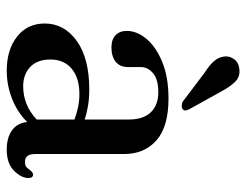

<svg xmlns="http://www.w3.org/2000/svg" viewBox="-102 -634 748 584"><g transform="rotate(90 272.0 -342.0)"><path d="M51.5 -104Q51.5 -163.5 104.5 -201.5Q157.5 -239.5 252 -239.5Q278.5 -239.5 301.5 -235.8Q324.5 -232 343.5 -225.5V-360.5Q343.5 -403.5 321.8 -426.5Q300 -449.5 260 -449.5Q222 -449.5 203 -433.8Q184 -418 184 -396.5V-357Q184 -333 168 -320Q152 -307 124.5 -307Q100 -307 87 -319.5Q74 -332 74 -353.5Q74 -384.5 98.2 -413.5Q122.5 -442.5 168.5 -461.5Q214.5 -480.5 280 -480.5Q365.5 -480.5 407 -443.8Q448.5 -407 448.5 -345.5V-75Q448.5 -44 472 -44Q484.5 -44 489.8 -49.8Q495 -55.5 499 -61Q505 -68.5 511 -68.5Q521.5 -68.5 521.5 -54.5Q521.5 -33 499.5 -10.8Q477.5 11.5 435 11.5Q399 11.5 376.8 -4.2Q354.5 -20 351 -50.5Q321 -20.5 280 -4.5Q239 11.5 195 11.5Q131.5 11.5 91.5 -19.8Q51.5 -51 51.5 -104ZM161 -121.5Q161 -81 183.8 -59.8Q206.5 -38.5 242 -38.5Q300 -38.5 343.5 -79.5V-194.5Q326 -201 307 -205.2Q288 -209.5 266.5 -209.5Q217 -209.5 189 -186Q161 -162.5 161 -121.5ZM258.5 -640.5 311.5 -545Q314.5 -539.5 315.8 -534Q317 -528.5 312.5 -524Q308 -520.5 301.8 -520.8Q295.5 -521 289.5 -523.5L201 -590.5Q179.5 -604 167 -617.8Q154.5 -631.5 152 -649Q149.5 -665.5 159.8 -679.8Q170 -694 190 -696Q213 -699 228.5 -683.5Q244 -668 258.5 -640.5Z"/></g></svg>

Font: Fraunces 9pt S000
Style: Regular
Weight: 400
Version: Version 1.000; ttfautohint (v1.8.3)